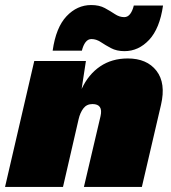

<svg xmlns="http://www.w3.org/2000/svg" viewBox="-40 -742 678 762"><path d="M-20 0 96 -500H301L284 -389Q311 -447 357.5 -478.5Q404 -510 467 -510Q543 -510 581 -461Q619 -412 599 -326L523 0H293L359 -281Q370 -329 327 -329Q304 -329 291 -312Q278 -295 272 -269L210 0ZM607 -720Q594 -629 552 -584Q510 -539 454 -539Q423 -539 400.5 -551Q378 -563 360 -575Q342 -587 323 -587Q309 -587 299.5 -574.5Q290 -562 285 -541H169Q182 -633 224 -677.5Q266 -722 322 -722Q354 -722 376 -710Q398 -698 416 -686Q434 -674 453 -674Q467 -674 476.5 -686.5Q486 -699 491 -720Z"/></svg>

Font: Prodigy Sans Black
Style: Italic
Weight: 900
Italic angle: -13°
Designer: Wei Huang
Foundry: Wei Huang
Version: Version 1.003; ttfautohint (v1.8.3)